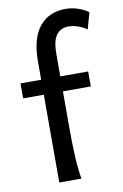

<svg xmlns="http://www.w3.org/2000/svg" viewBox="-89 -842 571 894"><g transform="rotate(-10 196.5 -395.5)"><path d="M19.5 -485.8H117.2V-571.3Q117.2 -681.2 161.9 -736.1Q206.5 -791 285.6 -791Q314.5 -791 342.3 -782Q370.1 -772.9 393.1 -756.8L371.1 -678.7Q352.5 -692.4 329.8 -700.2Q307.1 -708 285.6 -708Q247.6 -708 227.5 -680.7Q207.5 -653.3 207.5 -590.8V-485.8H339.4V-415H207.5V-241.2Q207.5 -205.6 208.3 -170.7Q209 -135.7 210.7 -104.2Q212.4 -72.8 215.3 -45.9Q218.3 -19 222.2 0H117.2V-415H19.5Z"/></g></svg>

Font: Andika Am
Style: Regular
Weight: 400
Designer: Victor Gaultney, Annie Olsen, Julie Remington, Don Collingsworth, Eric Hays, Becca Hirsbrunner
Foundry: SIL International
Version: Version 5.000